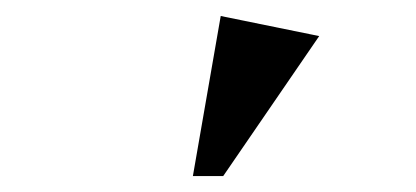

<svg xmlns="http://www.w3.org/2000/svg" viewBox="-20 -728 520 240"><path d="M221.1 -507.9 255.9 -708 379 -682.9 259 -507.9Z"/></svg>

Font: Ancizar Serif Light
Style: Italic
Weight: 300
Italic angle: -4°
Designer: Cesar Puertas, Viviana Monsalve, Julian Moncada, Julian Prieto, Jose Castro, Felipe Aragon, Mariel Hernandez, Sara Alarc
Version: Version 8.100